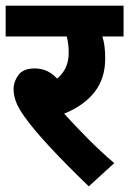

<svg xmlns="http://www.w3.org/2000/svg" viewBox="-20 -642 457 679"><path d="M384 -65 294 17Q216 -58 156 -122.5Q96 -187 64 -233Q43 -263 35.5 -285Q28 -307 28 -327Q28 -353 45 -376.5Q62 -400 103 -400Q149 -400 182 -364Q223 -398 223 -455Q223 -487 216 -513H0V-622H417V-513H342Q347 -498 349.5 -479Q352 -460 352 -435Q352 -364 314 -316Q276 -268 207 -240Q242 -201 288.5 -154Q335 -107 384 -65Z"/></svg>

Font: Noto Sans SemiCondensed
Style: Bold Italic
Weight: 700
Width: 4
Italic angle: -12°
Designer: Monotype Design Team
Foundry: Monotype Imaging Inc.
Version: Version 2.013; ttfautohint (v1.8.4.7-5d5b)